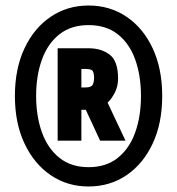

<svg xmlns="http://www.w3.org/2000/svg" viewBox="-20 -713 642 696"><path d="M301 -37Q224 -37 163.8 -78Q103.5 -119 68.8 -192.8Q34 -266.5 34 -365Q34 -464 68.8 -537.8Q103.5 -611.5 163.8 -652.2Q224 -693 301 -693Q378.5 -693 438.8 -652.2Q499 -611.5 533.5 -537.8Q568 -464 568 -365Q568 -266.5 533.5 -192.8Q499 -119 438.8 -78Q378.5 -37 301 -37ZM301 -107Q365 -107 407.2 -141Q449.5 -175 470.2 -233.2Q491 -291.5 491 -365Q491 -439 470.2 -497Q449.5 -555 407.2 -588.5Q365 -622 301 -622Q237.5 -622 195.2 -588.5Q153 -555 132 -497Q111 -439 111 -365Q111 -291.5 132 -233.2Q153 -175 195.2 -141Q237.5 -107 301 -107ZM189 -203V-538H302Q347 -538 377.5 -515Q408 -492 408 -428Q408 -399 395.5 -375.8Q383 -352.5 370 -341L435 -203H343L291 -315H275V-203ZM275 -396H289Q311 -396 316 -406Q321 -416 321 -430Q321 -445 317 -454Q313 -463 291 -463H275Z"/></svg>

Font: Cabin Condensed
Style: Bold
Weight: 700
Width: 3
Designer: Pablo Impallari
Foundry: Pablo Impallari. http://www.impallari.com Igino Marini. http://www.ikern.com
Version: Version 3.001; ttfautohint (v1.8.3)